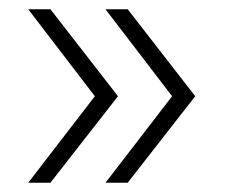

<svg xmlns="http://www.w3.org/2000/svg" viewBox="-20 -469 495 415"><path d="M41 -74 185 -261 41 -449H89L235 -261L89 -74ZM208 -74 352 -261 208 -449H256L402 -261L256 -74Z"/></svg>

Font: Montserrat Thin Light
Style: Regular
Weight: 300
Version: Version 9.000